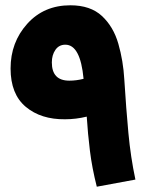

<svg xmlns="http://www.w3.org/2000/svg" viewBox="-20 -704 581 726"><path d="M492 -25Q474 -110 465.5 -201Q457 -292 450 -404Q446 -474 427.5 -538.5Q409 -603 365.5 -643.5Q322 -684 246 -684Q146 -684 83 -614Q20 -544 20 -445Q20 -348 77.5 -300Q135 -252 226 -253Q267 -253 308 -263Q312 -199 320 -134Q328 -69 346 2ZM176 -468Q176 -496 189.5 -515.5Q203 -535 227 -535Q284 -535 296 -406Q269 -399 242 -399Q176 -399 176 -468Z"/></svg>

Font: Noto Sans Arabic SemiCondensed Extra
Style: Regular
Weight: 800
Width: 4
Designer: Nadine Chahine - Monotype Design Team
Foundry: Monotype Imaging Inc.
Version: Version 1.902